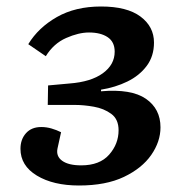

<svg xmlns="http://www.w3.org/2000/svg" viewBox="-20 -556 559 591"><path d="M223 15Q144 15 93.5 -15.5Q43 -46 43 -98Q43 -127 60 -146Q77 -165 107 -165Q123 -165 138.5 -160.5Q154 -156 168 -149L157 -99Q152 -75 171.5 -61Q191 -47 230 -47Q287 -47 316 -80Q345 -113 345 -155Q345 -189 322.5 -205.5Q300 -222 269 -227.5Q238 -233 211 -233H127L128 -293L194 -299Q260 -304 296.5 -330.5Q333 -357 333 -397Q333 -427 311.5 -441.5Q290 -456 254 -456Q222 -456 183.5 -439Q145 -422 121 -383L67 -420Q98 -471 155 -503.5Q212 -536 291 -536Q371 -536 412.5 -505Q454 -474 454 -425Q454 -383 431.5 -353Q409 -323 372 -305Q335 -287 291 -280V-275Q384 -283 429 -252Q474 -221 474 -164Q474 -120 445.5 -79Q417 -38 361.5 -11.5Q306 15 223 15Z"/></svg>

Font: Literata 7pt SemiBold
Style: Italic
Weight: 600
Italic angle: -2°
Designer: Latin by Veronika Burian and Jose Scaglione. Greek by Irene Vlachou. Cyrillic by Vera Evstafieva
Foundry: TypeTogether
Version: Version 3.002